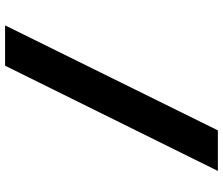

<svg xmlns="http://www.w3.org/2000/svg" viewBox="-81 -659 879 757"><g transform="rotate(-90 358.5 -280.5)"><path d="M63 139 478 -700H637L223 139Z"/></g></svg>

Font: Lexend Giga SemiBold
Style: Regular
Weight: 600
Designer: Bonnie Shaver-Troup, Thomas Jockin
Foundry: Lexend
Version: Version 1.007